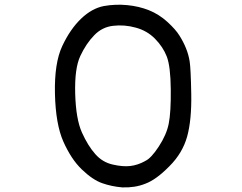

<svg xmlns="http://www.w3.org/2000/svg" viewBox="-20 -771 1040 824"><path d="M504.4 33.2Q458.5 29.3 418.5 15.1Q377.9 1 331.5 -43.5Q308.1 -65.9 288.3 -95.9Q268.6 -126 252 -163.1Q218.8 -237.8 215.8 -369.1Q212.9 -500.5 247.1 -573.2Q281.2 -646 328.1 -690.9Q351.6 -713.4 376 -726.8Q400.4 -740.2 425.8 -745.1Q475.6 -753.9 526.1 -749Q576.7 -744.1 619.1 -727.1Q662.1 -710 698.2 -677.2Q716.3 -660.6 729.2 -646Q742.2 -631.3 750.5 -617.7Q767.1 -591.3 777.8 -564.9Q789.1 -537.6 793.9 -507.8Q798.8 -478 800.8 -367.2Q802.7 -255.9 783.2 -185.1Q763.2 -113.3 706.5 -57.1Q678.7 -28.8 653.3 -10.3Q627.9 8.3 604.5 17.1Q581.5 26.4 556.6 30.3Q531.7 34.2 504.9 33.2ZM602.1 -79.6Q627.9 -90.8 661.1 -141.6Q694.8 -192.9 704.1 -240.2Q713.9 -288.6 712.9 -387.7Q711.9 -486.3 695.8 -528.3Q679.7 -569.8 645 -605Q611.3 -639.2 563 -652.3Q514.2 -666 465.3 -660.2Q418 -654.8 384.3 -619.6Q366.7 -601.6 351.8 -579.3Q336.9 -557.1 324.7 -530.8Q299.8 -478 302.7 -369.1Q305.7 -260.3 331.5 -202.6Q357.4 -145 389.2 -109.4Q419.9 -74.7 463.4 -64.9Q507.3 -54.7 539.6 -58.6Q571.3 -62.5 601.6 -79.1Z"/></svg>

Font: NaikaiFont
Style: SemiBold
Weight: 600
Version: Version 1.89